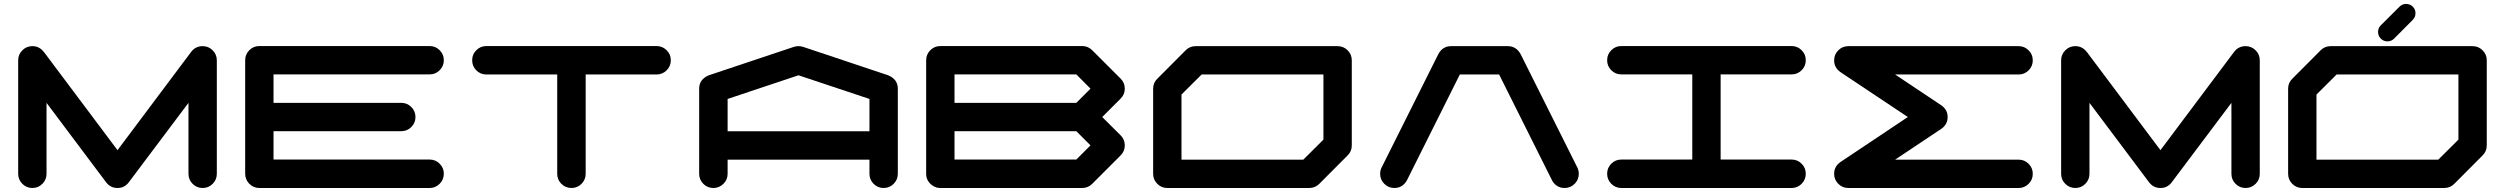

<svg xmlns="http://www.w3.org/2000/svg" viewBox="-20 -939 12512 959"><path d="M1063 -637.7V-70.8Q1063 -41.5 1042.2 -20.8Q1021.5 0 992.2 0Q962.9 0 942.1 -20.8Q921.4 -41.5 921.4 -70.8V-425.3L623.5 -28.8Q602.1 0 566.9 0Q531.7 0 509.8 -28.8L212.4 -425.3V-70.8Q212.4 -41.5 191.7 -20.8Q170.9 0 141.6 0Q112.3 0 91.6 -20.8Q70.8 -41.5 70.8 -70.8V-637.7Q70.8 -667 91.6 -687.7Q112.3 -708.5 141.6 -708.5Q176.3 -708.5 198.2 -680.2H198.7L566.9 -189L935.1 -680.2Q957 -708.5 992.2 -708.5Q1021.5 -708.5 1042.2 -687.7Q1063 -667 1063 -637.7Z M2126 -142.1Q2155.3 -142.1 2176 -121.3Q2196.8 -100.6 2196.8 -71.3Q2196.8 -42 2176 -21Q2155.3 0 2126 0H1275.4Q1246.1 0 1225.3 -21Q1204.6 -42 1204.6 -71.3V-638.2Q1204.6 -667.5 1225.3 -688.2Q1246.1 -709 1275.4 -709H2126Q2155.3 -709 2176 -688.2Q2196.8 -667.5 2196.8 -638.2Q2196.8 -608.9 2176 -588.1Q2155.3 -567.4 2126 -567.4H1346.2V-425.3H1984.4Q2013.7 -425.3 2034.4 -404.5Q2055.2 -383.8 2055.2 -354.5Q2055.2 -325.2 2034.4 -304.4Q2013.7 -283.7 1984.4 -283.7H1346.2V-142.1Z M3259.3 -709Q3288.6 -709 3309.6 -688.2Q3330.6 -667.5 3330.6 -638.2Q3330.6 -608.4 3309.6 -587.6Q3288.6 -566.9 3259.3 -566.9H2905.3V-70.8Q2905.3 -41.5 2884.5 -20.8Q2863.8 0 2834.5 0Q2804.7 0 2783.9 -20.8Q2763.2 -41.5 2763.2 -70.8V-566.9H2409.2Q2379.9 -566.9 2359.1 -587.6Q2338.4 -608.4 2338.4 -638.2Q2338.4 -667.5 2359.1 -688.2Q2379.9 -709 2409.2 -709Z M4322.8 -283.2V-444.8L3968.3 -563L3614.3 -444.8V-283.2ZM4464.4 -70.8Q4464.4 -41.5 4443.6 -20.8Q4422.9 0 4393.6 0Q4364.3 0 4343.5 -20.8Q4322.8 -41.5 4322.8 -70.8V-141.6H3614.3V-70.8Q3614.3 -41.5 3593.3 -20.8Q3572.3 0 3543 0Q3513.7 0 3492.9 -20.8Q3472.2 -41.5 3472.2 -70.8V-496.1Q3472.2 -543 3520.5 -563L3521.5 -563.5H3522L3945.8 -705.1Q3956.5 -708.5 3968.3 -708.5Q3980 -708.5 3990.7 -705.1L4414.6 -563.5H4415.5L4416 -563Q4464.4 -543 4464.4 -496.1Z M5356 -142.1 5426.8 -212.9 5356 -283.7H4747.6V-142.1ZM5356 -425.3 5426.8 -496.1 5356 -567.4H4747.6V-425.3ZM5485.4 -354.5 5577.1 -263.2Q5598.1 -242.2 5598.1 -212.9Q5598.1 -183.6 5577.1 -162.6L5435.5 -21Q5414.6 0 5385.3 0H4676.8Q4656.2 0 4640.1 -10.7Q4606 -32.7 4606 -71.3V-638.2Q4606 -667.5 4626.7 -688.2Q4647.5 -709 4676.8 -709H5385.3Q5414.6 -709 5435.5 -688L5577.1 -546.4Q5598.1 -525.9 5598.1 -496.1Q5598.1 -466.8 5577.1 -446.3Z M6590.3 -241.7V-566.9H5981.9L5881.3 -466.8V-141.6H6489.7ZM6661.1 -708.5Q6690.4 -708.5 6711.2 -687.7Q6731.9 -667 6731.9 -637.7V-212.4Q6731.9 -183.1 6710.9 -162.6L6569.3 -20.5Q6548.8 0 6519 0H5810.5Q5781.2 0 5760.5 -20.8Q5739.7 -41.5 5739.7 -70.8V-496.1Q5739.7 -525.4 5760.7 -545.9L5902.3 -688Q5922.9 -708.5 5952.1 -708.5Z M7858.4 -102.5Q7865.7 -87.9 7865.7 -70.8Q7865.7 -41.5 7845 -20.8Q7824.2 0 7794.9 0Q7753.4 0 7731.4 -39.1V-39.6H7731V-40.5L7467.8 -566.9H7271.5L7008.3 -40.5Q7008.3 -40 7007.8 -39.6V-39.1Q6985.8 0 6944.3 0Q6915 0 6894.3 -20.8Q6873.5 -41.5 6873.5 -70.8Q6873.5 -87.9 6880.9 -102.5L7164.1 -668.5V-668.9L7164.6 -669.4Q7186 -708.5 7228 -708.5H7511.2Q7552.7 -708.5 7574.7 -669.4Q7574.7 -668.9 7575.2 -668.9V-668.5Z M8928.7 -142.1Q8958 -142.1 8978.8 -121.3Q8999.5 -100.6 8999.5 -71.3Q8999.5 -42 8978.8 -21Q8958 0 8928.7 0H8078.1Q8048.8 0 8028.1 -21Q8007.3 -42 8007.3 -71.3Q8007.3 -100.6 8028.1 -121.3Q8048.8 -142.1 8078.1 -142.1H8432.6V-567.4H8078.1Q8048.8 -567.4 8028.1 -588.1Q8007.3 -608.9 8007.3 -638.2Q8007.3 -667.5 8028.1 -688.2Q8048.8 -709 8078.1 -709H8928.7Q8958 -709 8978.8 -688.2Q8999.5 -667.5 8999.5 -638.2Q8999.5 -608.9 8978.8 -588.1Q8958 -567.4 8928.7 -567.4H8574.2V-142.1Z M10062.5 -141.6Q10091.8 -141.6 10112.5 -120.8Q10133.3 -100.1 10133.3 -70.8Q10133.3 -41.5 10112.5 -20.8Q10091.8 0 10062.5 0H9211.9Q9182.6 0 9161.9 -20.8Q9141.1 -41.5 9141.1 -70.8Q9141.1 -107.9 9172.9 -129.9L9509.3 -354.5L9172.9 -578.6Q9141.1 -601.1 9141.1 -637.7Q9141.1 -667 9161.9 -687.7Q9182.6 -708.5 9211.9 -708.5H10062.5Q10091.8 -708.5 10112.5 -687.7Q10133.3 -667 10133.3 -637.7Q10133.3 -608.4 10112.5 -587.6Q10091.8 -566.9 10062.5 -566.9H9445.8L9676.3 -413.1Q9708 -391.1 9708 -354.5Q9708 -317.4 9676.3 -295.4L9445.8 -141.6Z M11267.1 -637.7V-70.8Q11267.1 -41.5 11246.3 -20.8Q11225.6 0 11196.3 0Q11167 0 11146.2 -20.8Q11125.5 -41.5 11125.5 -70.8V-425.3L10827.6 -28.8Q10806.2 0 10771 0Q10735.8 0 10713.9 -28.8L10416.5 -425.3V-70.8Q10416.5 -41.5 10395.8 -20.8Q10375 0 10345.7 0Q10316.4 0 10295.7 -20.8Q10274.9 -41.5 10274.9 -70.8V-637.7Q10274.9 -667 10295.7 -687.7Q10316.4 -708.5 10345.7 -708.5Q10380.4 -708.5 10402.3 -680.2H10402.8L10771 -189L11139.2 -680.2Q11161.1 -708.5 11196.3 -708.5Q11225.6 -708.5 11246.3 -687.7Q11267.1 -667 11267.1 -637.7Z M12259.3 -241.7V-566.9H11650.9L11550.3 -466.8V-141.6H12158.7ZM12330.1 -708.5Q12359.4 -708.5 12380.1 -687.7Q12400.9 -667 12400.9 -637.7V-212.4Q12400.9 -183.1 12379.9 -162.6L12238.3 -20.5Q12217.8 0 12188 0H11479.5Q11450.2 0 11429.4 -20.8Q11408.7 -41.5 11408.7 -70.8V-496.1Q11408.7 -525.4 11429.7 -545.9L11571.3 -688Q11591.8 -708.5 11621.1 -708.5ZM11904.8 -732.4Q11885.3 -732.4 11871.6 -746.1Q11857.9 -759.8 11857.9 -779.3Q11857.9 -798.8 11871.6 -812.5L11965.3 -905.8Q11979 -919.4 11998 -919.4Q12017.6 -919.4 12031.2 -905.8Q12044.9 -892.1 12044.9 -873Q12044.9 -853.5 12031.2 -839.8L11938 -746.1Q11924.3 -732.4 11904.8 -732.4Z"/></svg>

Font: Robtronika
Style: Regular
Weight: 400
Designer: GGBot
Version: 1.00